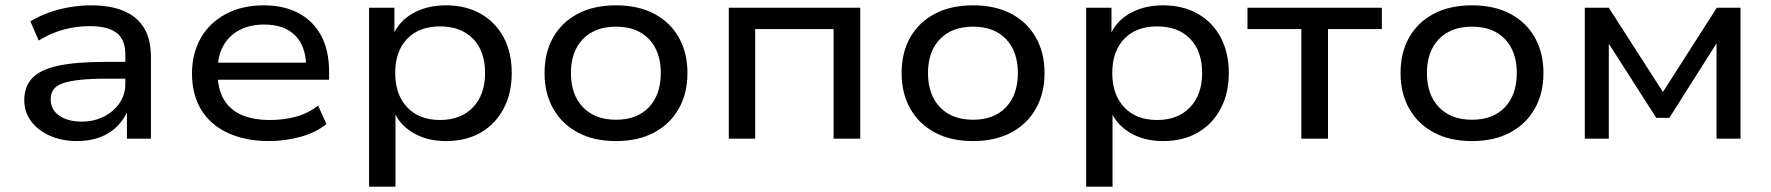

<svg xmlns="http://www.w3.org/2000/svg" viewBox="-20 -520 6641 720"><path d="M269 9Q212 9 167 -11Q122 -31 96.5 -65.5Q71 -100 71 -144Q71 -195 101 -227Q131 -259 198 -273.5Q265 -288 377 -288H465V-225H380Q320 -225 279.5 -220.5Q239 -216 215 -207.5Q191 -199 180.5 -184Q170 -169 170 -148Q170 -109 202 -86.5Q234 -64 287 -64Q332 -64 369 -82.5Q406 -101 428 -133Q450 -165 450 -204V-316Q450 -372 417 -397Q384 -422 316 -422Q266 -422 218.5 -409Q171 -396 125 -368L94 -440Q125 -459 162.5 -472.5Q200 -486 241 -493Q282 -500 322 -500Q394 -500 444 -479Q494 -458 520 -415.5Q546 -373 546 -305V0H456V-110H461Q448 -76 421.5 -48.5Q395 -21 357 -6Q319 9 269 9Z M989 9Q900 9 834.5 -21.5Q769 -52 734.5 -108.5Q700 -165 700 -244Q700 -320 733 -377.5Q766 -435 827 -467.5Q888 -500 969 -500Q1046 -500 1101 -470Q1156 -440 1185 -385Q1214 -330 1214 -253V-221H775V-285H1148L1128 -268Q1128 -346 1087 -387Q1046 -428 971 -428Q917 -428 877.5 -407Q838 -386 817 -347.5Q796 -309 796 -256V-247Q796 -189 818 -149.5Q840 -110 884 -90Q928 -70 993 -70Q1044 -70 1090 -82.5Q1136 -95 1173 -124L1204 -55Q1167 -24 1109 -7.5Q1051 9 989 9Z M1364 180V-491H1459V-383H1452Q1473 -438 1526.5 -469Q1580 -500 1652 -500Q1727 -500 1782.5 -468.5Q1838 -437 1868.5 -380Q1899 -323 1899 -246Q1899 -170 1868.5 -112.5Q1838 -55 1783 -23Q1728 9 1652 9Q1581 9 1529 -22Q1477 -53 1456 -105H1463V180ZM1630 -70Q1708 -70 1753.5 -117.5Q1799 -165 1799 -246Q1799 -328 1754 -374.5Q1709 -421 1630 -421Q1552 -421 1507 -374.5Q1462 -328 1462 -246Q1462 -165 1507 -117.5Q1552 -70 1630 -70Z M2290 9Q2207 9 2147 -23Q2087 -55 2054.5 -112.5Q2022 -170 2022 -246Q2022 -323 2054.5 -380Q2087 -437 2147 -468.5Q2207 -500 2290 -500Q2373 -500 2433 -468.5Q2493 -437 2525.5 -379.5Q2558 -322 2558 -246Q2558 -170 2525.5 -112.5Q2493 -55 2433 -23Q2373 9 2290 9ZM2290 -71Q2369 -71 2413.5 -118Q2458 -165 2458 -246Q2458 -327 2413.5 -373.5Q2369 -420 2290 -420Q2211 -420 2166 -373.5Q2121 -327 2121 -246Q2121 -165 2166 -118Q2211 -71 2290 -71Z M2713 0V-491H3206V0H3106V-411H2812V0Z M3629 9Q3546 9 3486 -23Q3426 -55 3393.5 -112.5Q3361 -170 3361 -246Q3361 -323 3393.5 -380Q3426 -437 3486 -468.5Q3546 -500 3629 -500Q3712 -500 3772 -468.5Q3832 -437 3864.5 -379.5Q3897 -322 3897 -246Q3897 -170 3864.5 -112.5Q3832 -55 3772 -23Q3712 9 3629 9ZM3629 -71Q3708 -71 3752.5 -118Q3797 -165 3797 -246Q3797 -327 3752.5 -373.5Q3708 -420 3629 -420Q3550 -420 3505 -373.5Q3460 -327 3460 -246Q3460 -165 3505 -118Q3550 -71 3629 -71Z M4053 180V-491H4148V-383H4141Q4162 -438 4215.5 -469Q4269 -500 4341 -500Q4416 -500 4471.5 -468.5Q4527 -437 4557.5 -380Q4588 -323 4588 -246Q4588 -170 4557.5 -112.5Q4527 -55 4472 -23Q4417 9 4341 9Q4270 9 4218 -22Q4166 -53 4145 -105H4152V180ZM4319 -70Q4397 -70 4442.5 -117.5Q4488 -165 4488 -246Q4488 -328 4443 -374.5Q4398 -421 4319 -421Q4241 -421 4196 -374.5Q4151 -328 4151 -246Q4151 -165 4196 -117.5Q4241 -70 4319 -70Z M4860 0V-411H4658V-491H5162V-411H4960V0Z M5500 9Q5417 9 5357 -23Q5297 -55 5264.5 -112.5Q5232 -170 5232 -246Q5232 -323 5264.5 -380Q5297 -437 5357 -468.5Q5417 -500 5500 -500Q5583 -500 5643 -468.5Q5703 -437 5735.5 -379.5Q5768 -322 5768 -246Q5768 -170 5735.5 -112.5Q5703 -55 5643 -23Q5583 9 5500 9ZM5500 -71Q5579 -71 5623.5 -118Q5668 -165 5668 -246Q5668 -327 5623.5 -373.5Q5579 -420 5500 -420Q5421 -420 5376 -373.5Q5331 -327 5331 -246Q5331 -165 5376 -118Q5421 -71 5500 -71Z M5923 0V-491H6013L6216 -175L6418 -491H6507V0H6417V-378H6430L6240 -78H6191L5999 -378H6013V0Z"/></svg>

Font: Nunito Sans 10pt SemiExpanded Medium
Style: Regular
Weight: 500
Width: 6
Designer: Vernon Adams
Foundry: Vernon Adams
Version: Version 3.101;gftools[0.9.27]